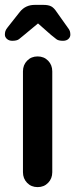

<svg xmlns="http://www.w3.org/2000/svg" viewBox="-36 -766 308 786"><path d="M178 -474V-61Q178 -35 161 -17.5Q144 0 118 0Q92 0 75 -17.5Q58 -35 58 -61V-474Q58 -500 75 -517.5Q92 -535 118 -535Q144 -535 161 -517.5Q178 -500 178 -474ZM89 -697 140 -687 63 -623Q50 -612 41.5 -605.5Q33 -599 14 -599Q1 -599 -7.5 -606.5Q-16 -614 -16 -624Q-16 -632 -14 -638.5Q-12 -645 -4 -655L45 -717Q68 -746 106 -746H142Q162 -746 173.5 -740Q185 -734 196 -717L240 -655Q248 -645 250 -638.5Q252 -632 252 -624Q252 -614 244 -606.5Q236 -599 222 -599Q203 -599 195 -605.5Q187 -612 173 -623Z"/></svg>

Font: Quicksand Variable Light
Style: Regular
Weight: 300
Designer: Andrew Paglinawan
Foundry: Andrew Paglinawan
Version: Version 3.004